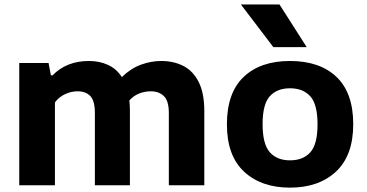

<svg xmlns="http://www.w3.org/2000/svg" viewBox="-20 -828 1638 858"><path d="M66 0V-546.5H197L207.5 -491.5H215Q277.5 -555.5 377.5 -555.5Q424 -555.5 462.2 -538.2Q500.5 -521 524.5 -483.5Q564.5 -522.5 610 -539Q655.5 -555.5 700 -555.5Q756.5 -555.5 800 -533Q843.5 -510.5 868.2 -461Q893 -411.5 893 -331.5V0H734.5V-322.5Q734.5 -377.5 712.2 -398.8Q690 -420 654 -420Q627 -420 602 -410.2Q577 -400.5 558 -379Q560.5 -358 560.5 -335V0H404V-322.5Q404 -377.5 383.5 -398.8Q363 -420 327 -420Q298.5 -420 271.2 -407.5Q244 -395 225.5 -370.5V0Z M1276 10.5Q1147.5 10.5 1070.8 -60.8Q994 -132 994 -272.5Q994 -413 1068.8 -484.2Q1143.5 -555.5 1276 -555.5Q1409 -555.5 1483.8 -484.2Q1558.5 -413 1558.5 -273Q1558.5 -133 1481.5 -61.2Q1404.5 10.5 1276 10.5ZM1276 -111.5Q1334.5 -111.5 1366.8 -147.5Q1399 -183.5 1399 -272Q1399 -362 1366.5 -397.8Q1334 -433.5 1276 -433.5Q1218 -433.5 1185.8 -398Q1153.5 -362.5 1153.5 -273.5Q1153.5 -183.5 1185.8 -147.5Q1218 -111.5 1276 -111.5ZM1201.5 -617.5 1056.5 -808H1229L1350.5 -617.5Z"/></svg>

Font: Encode Sans Semi Expanded
Style: Bold
Weight: 700
Width: 6
Designer: Multiple Designers
Foundry: Impallari Type
Version: Version 3.000; ttfautohint (v1.8.3) -l 8 -r 50 -G 200 -x 14 